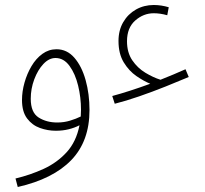

<svg xmlns="http://www.w3.org/2000/svg" viewBox="-20 -518 819 768"><path d="M439 -103 429 -134Q496 -152 581 -183Q556 -193 526 -213.5Q496 -234 475 -268.5Q454 -303 454 -354Q454 -397 473 -429.5Q492 -462 524 -480Q556 -498 595 -498Q625 -498 655 -489L649 -457Q621 -465 595 -465Q554 -465 521 -436Q488 -407 488 -353Q488 -308 509 -277Q530 -246 561.5 -227Q593 -208 622 -199Q675 -220 722 -241L735 -210Q695 -193 642.5 -172Q590 -151 536.5 -132.5Q483 -114 439 -103ZM51 230 42 196Q101 182 154.5 157.5Q208 133 246.5 91Q285 49 298 -17Q279 -7 255 -1Q231 5 203 5Q171 5 140 -6Q109 -17 88.5 -44Q68 -71 68 -118Q68 -152 78 -187.5Q88 -223 106 -253.5Q124 -284 149.5 -302.5Q175 -321 206 -321Q248 -321 277.5 -287Q307 -253 322.5 -197.5Q338 -142 338 -78Q338 47 265 122.5Q192 198 51 230ZM103 -123Q103 -68 134.5 -48Q166 -28 209 -28Q236 -28 260.5 -35.5Q285 -43 303 -52Q304 -65 304 -79Q304 -128 292.5 -175.5Q281 -223 258 -254.5Q235 -286 202 -286Q176 -286 153.5 -262Q131 -238 117 -200.5Q103 -163 103 -123Z"/></svg>

Font: Noto Sans Arabic Cond ExtLt
Style: Regular
Weight: 200
Width: 3
Designer: Monotype Design Team, Nadine Chahine, Nizar Qandah and Khaled Hosny
Foundry: Monotype Imaging Inc.
Version: Version 2.012; ttfautohint (v1.8.4.7-5d5b)